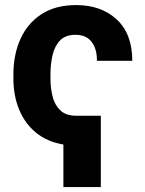

<svg xmlns="http://www.w3.org/2000/svg" viewBox="-20 -573 582 769"><path d="M285.6 -109.4H383.8V176.3H233.9V5.9Q168 -5.4 123.5 -42.2Q79.1 -79.1 56.4 -134.8Q33.7 -190.4 33.7 -257.3V-274.9Q33.7 -355 62.3 -417.7Q90.8 -480.5 146.7 -516.6Q202.6 -552.7 284.7 -552.7Q385.3 -552.7 447.5 -495.1Q509.8 -437.5 509.8 -329.6H368.2Q368.7 -377 346.9 -405.3Q325.2 -433.6 282.2 -433.6Q242.7 -433.6 220.9 -411.4Q199.2 -389.2 190.7 -353Q182.1 -316.9 182.1 -274.9V-257.3Q182.1 -220.2 190.7 -186.3Q199.2 -152.3 221.7 -130.9Q244.1 -109.4 285.6 -109.4Z"/></svg>

Font: Inter Tight
Style: Bold
Weight: 700
Designer: Rasmus Andersson
Foundry: rsms
Version: Version 3.004; ttfautohint (v1.8.4.7-5d5b)